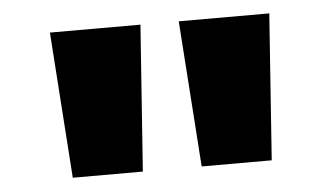

<svg xmlns="http://www.w3.org/2000/svg" viewBox="-35 -698 733 424"><g transform="rotate(-5 332.0 -486.0)"><path d="M88.4 -647.9H289.1L266.1 -324.2H110.8ZM374 -647.9H574.7L551.8 -324.2H396.5Z"/></g></svg>

Font: Black Ops One [rus by aLiNcE]
Style: Regular
Weight: 400
Designer: James Grieshaber
Foundry: James Grieshaber
Version: Version 1.002;May 25, 2024;FontCreator 13.0.0.2680 64-bit